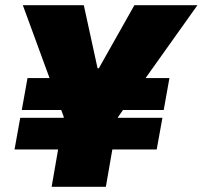

<svg xmlns="http://www.w3.org/2000/svg" viewBox="-20 -720 781 740"><path d="M179 0H388L413 -144H584L606 -266H434L435 -269L454 -296H611L633 -419H541L741 -700H498L361 -457H356L303 -700H68L171 -419H86L64 -296H216L226 -269L225 -266H58L36 -144H204Z"/></svg>

Font: Fixel Text 20240404 Black
Style: Italic
Weight: 900
Width: 4
Italic angle: -10°
Designer: AlfaBravo + MacPaw
Foundry: Kyrylo Tkachov, Marchela Mozhyna, Serhii Makarenko, Maria Weinstein, Zakhar Kryvoshyya
Version: Version 1.211;Glyphs 3.2 (3225)